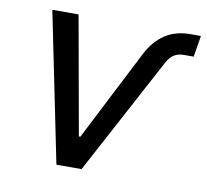

<svg xmlns="http://www.w3.org/2000/svg" viewBox="-66 -614 740 686"><g transform="rotate(10 304.5 -271.0)"><path d="M180.7 0 70.3 -542.5H165.5L242.2 -113.3H247.6L416 -442.9Q441.4 -492.2 479.7 -517.3Q518.1 -542.5 572.3 -542.5H609.4L596.7 -465.3H561Q541.5 -465.3 526.9 -456.8Q512.2 -448.2 501 -428.2L272 0Z"/></g></svg>

Font: Inter 16pt
Style: Italic
Weight: 400
Italic angle: -9.3988°
Version: Version 4.001;git-66647c0bb